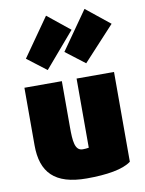

<svg xmlns="http://www.w3.org/2000/svg" viewBox="-101 -995 823 1091"><g transform="rotate(-10 310.5 -449.5)"><path d="M50 -543V-211C50 -55 125 26 310 26C426 26 520 11 567 -25V-543H351V-144C340 -142 328 -141 316 -141C270 -141 266 -198 266 -278V-543ZM309 -704 420 -619 601 -815 464 -925ZM198 -619 371 -821 242 -925 87 -704Z"/></g></svg>

Font: Repo ExtraBlack
Style: Regular
Weight: 400
Designer: Stefan Peev
Foundry: Context Ltd
Version: Version 001.502